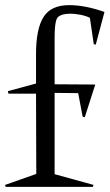

<svg xmlns="http://www.w3.org/2000/svg" viewBox="-43 -732 429 752"><path d="M98.1 -520Q98.1 -618.7 127.4 -665.3Q156.7 -711.9 228 -711.9Q290.5 -711.9 366.2 -685.1L332 -557.1L324.2 -559.1L309.1 -662.1Q295.4 -669.4 272.5 -674.1Q249.5 -678.7 229 -678.2Q212.4 -677.7 202.9 -675Q193.4 -672.4 186.3 -667Q179.2 -661.6 176.3 -649.4Q173.3 -637.2 172.1 -621.3Q170.9 -605.5 170.9 -577.1V-401.9L330.1 -400.9L289.1 -272.9L280.8 -274.9L263.2 -367.2L170.9 -368.2V-49.8L323.2 -7.8L320.8 0H-21L-22.9 -7.8L99.1 -50.8L98.1 -365.2H-9.8L-12.2 -375L98.1 -404.8Z"/></svg>

Font: Halibut Cnd
Style: Regular
Weight: 400
Width: 3
Designer: Matteo Maggi
Foundry: Collletttivo
Version: Version 3.080 | FøM Fix